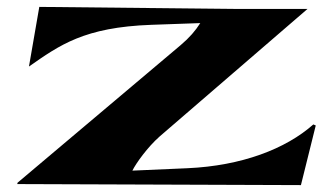

<svg xmlns="http://www.w3.org/2000/svg" viewBox="-20 -534 946 557"><path d="M94 -514 64 -341C153 -403 224 -455 419 -462L561 -467C547 -445 530 -425 504 -403L31 -4L30 0L853 3L896 -170L889 -173C809 -102 681 -53 524 -46L364 -39C375 -61 408 -107 443 -138L872 -508H674Z"/></svg>

Font: Coconat
Style: Bold
Weight: 900
Width: 8
Designer: Sara Lavazza
Foundry: Collletttivo
Version: Version 1.000;Glyphs 3.2 (3217)